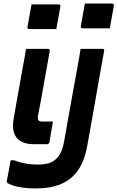

<svg xmlns="http://www.w3.org/2000/svg" viewBox="-20 -814 663 1084"><path d="M298 -650Q279 -650 259.5 -650Q240 -650 220.5 -650Q201 -650 182 -650Q163 -650 144 -650Q141 -650 138.5 -651.5Q136 -653 135 -655.5Q134 -658 135 -661L158 -789Q177 -789 196.5 -789Q216 -789 235 -789Q254 -789 273.5 -789Q293 -789 312 -789Q317 -789 319.5 -786Q322 -783 321 -778ZM600 -654Q581 -654 561.5 -654Q542 -654 522.5 -654Q503 -654 484 -654Q465 -654 446 -654Q443 -654 440.5 -655.5Q438 -657 437 -659.5Q436 -662 436 -665L459 -794Q478 -794 497.5 -794Q517 -794 536.5 -794Q556 -794 575 -794Q594 -794 613 -794Q618 -794 621 -791Q624 -788 623 -783ZM252 -538Q254 -538 256 -537.5Q258 -537 259 -535Q261 -534 261 -531.5Q261 -529 261 -527Q253 -481 244.5 -434.5Q236 -388 228 -342Q220 -296 211.5 -250Q203 -204 194 -157Q193 -149 194 -143Q195 -137 198 -134Q201 -131 205.5 -129.5Q210 -128 217 -128Q228 -128 239 -128Q250 -128 262 -128H279Q274 -99 269 -69.5Q264 -40 259 -11Q258 -7 254.5 -3.5Q251 0 246 0Q227 0 208 0Q189 0 169 0Q136 0 112 -9.5Q88 -19 73.5 -37Q59 -55 55 -82Q51 -109 57 -143Q65 -191 73.5 -238Q82 -285 90.5 -332Q99 -379 107 -426Q112 -454 117.5 -482Q123 -510 127 -538Q147 -538 168.5 -538Q190 -538 211 -538Q232 -538 252 -538ZM559 -538Q563 -538 565 -536.5Q567 -535 568 -533Q569 -531 568 -527Q556 -460 544.5 -396.5Q533 -333 522 -269Q511 -205 499 -137Q487 -69 473 7Q458 93 421 146.5Q384 200 324.5 225Q265 250 180 250Q140 250 106 245Q72 240 49.5 232Q27 224 20 217Q19 215 18.5 213Q18 211 18 209Q24 178 29.5 150Q35 122 40 91H59Q82 99 103 104.5Q124 110 146 112.5Q168 115 194 115Q231 115 255 107.5Q279 100 295 85Q313 70 324.5 44.5Q336 19 342 -16Q354 -85 366.5 -153.5Q379 -222 391 -290.5Q403 -359 416 -427Q421 -455 426 -483Q431 -511 435 -538Q466 -538 498 -538Q530 -538 559 -538Z"/></svg>

Font: RecMonoLinear Nerd Font Mono
Style: Bold Italic
Weight: 700
Italic angle: -10°
Monospace: yes
Version: Version 1.085; ttfautohint (v1.8.4.7-5d5b);Nerd Fonts 3.2.1